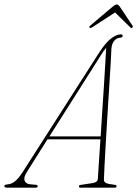

<svg xmlns="http://www.w3.org/2000/svg" viewBox="-64 -866 633 886"><path d="M59.5 -71.5Q43.5 -46 50 -31.5Q56.5 -17 76 -15.5L100 -13.5Q110.5 -12.5 110 -6.5Q110 0 99 0H-30.5Q-44 0 -44 -7.5Q-44 -14 -30 -15Q-12 -16 4.5 -28.8Q21 -41.5 41 -72.5L390.5 -618.5Q422.5 -668.5 448 -688Q473.5 -707.5 493.5 -707.5Q502 -707.5 502 -701Q502 -693 491 -692Q474.5 -691 463.2 -678Q452 -665 450 -640Q449.5 -620.5 446.8 -574.8Q444 -529 440.2 -468Q436.5 -407 432.2 -340.8Q428 -274.5 424.5 -213Q421 -151.5 418.5 -105Q416 -58.5 415.5 -38Q415 -27.5 424.5 -22Q434 -16.5 466 -13Q474 -12.5 474 -7Q473.5 0 465 0H307.5Q300 0 300.5 -6.5Q300.5 -11.5 306.5 -12.5L365.5 -21.5Q386 -25 387.5 -40.5Q388.5 -61.5 392 -110.8Q395.5 -160 399.5 -223H155ZM399.5 -608 164 -236.5H400.5Q404 -293.5 408 -354.8Q412 -416 415.8 -473.2Q419.5 -530.5 422 -575.5Q424.5 -620.5 426 -645.5Q420 -638.5 413 -628.8Q406 -619 399.5 -608ZM545.5 -737.5Q541.5 -735 536 -741L467 -808.5L363 -741Q353 -734.5 349.5 -738.5Q346 -742 352 -747.5L455.5 -835Q468 -845.5 474.5 -845.5Q481.5 -845.5 489 -835L547.5 -747.5Q551 -742 545.5 -737.5Z"/></svg>

Font: Fraunces 144pt S050 Thin
Style: Italic
Weight: 100
Italic angle: -16°
Version: Version 1.000; ttfautohint (v1.8.3)